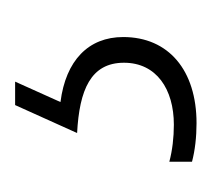

<svg xmlns="http://www.w3.org/2000/svg" viewBox="-33 -7 280 254"><g transform="rotate(-90 107.0 120.0)"><path d="M185 143C185 97 154 67 99 60L126 0H95L58 82C115 85 151 100 151 144C151 187 116 210 69 210C52 210 35 208 20 204V234C35 238 53 240 71 240C141 240 185 203 185 143Z"/></g></svg>

Font: Noto Sans Gujarati Condensed ExtraLight
Style: Regular
Weight: 200
Width: 3
Designer: Jelle Bosma - Monotype Design Team, Universal Thirst
Foundry: Monotype Imaging Inc.
Version: Version 2.106